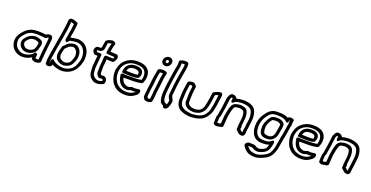

<svg xmlns="http://www.w3.org/2000/svg" viewBox="-33 -1734 5672 2937"><g transform="rotate(20 2803.0 -265.5)"><path d="M57 -132C64 -95 79 -64 103 -38C139 -3 179 23 250 25C308 25 361 5 401 -22L399 -9C398 -1 403 7 409 11L422 21C453 40 503 35 534 18C542 14 548 5 549 -4L551 -31C552 -44 553 -55 554 -69L557 -93C559 -108 559 -127 561 -148C565 -194 567 -212 573 -259C578 -299 582 -326 585 -363C587 -379 588 -400 578 -417C561 -451 513 -435 500 -432C493 -430 486 -426 481 -418C444 -423 393 -426 359 -427C311 -427 261 -424 219 -403C177 -383 150 -359 117 -321C73 -270 42 -209 57 -132ZM107 -148C96 -207 116 -248 153 -291C184 -327 203 -343 237 -359H238C262 -372 308 -377 352 -377C389 -376 447 -372 479 -366C495 -363 511 -378 518 -385V-386C526 -387 531 -387 533 -387C535 -384 536 -373 535 -362V-361C532 -326 528 -299 523 -259C517 -212 515 -192 511 -146C509 -123 509 -106 507 -93L504 -66V-65C504 -56 502 -42 501 -29L500 -20C478 -15 462 -21 450 -24C452 -48 453 -62 455 -88C455 -88 422 -126 407 -94C403 -86 391 -74 384 -69C358 -46 304 -25 256 -25C198 -27 175 -45 142 -76C124 -95 113 -118 107 -148ZM160 -199C154 -156 171 -122 193 -101C218 -77 241 -65 285 -63H294C333 -63 370 -80 393 -96C415 -110 433 -132 442 -157C453 -186 460 -220 466 -247C466 -250 467 -253 466 -255C465 -268 465 -293 444 -309H443C423 -322 390 -333 367 -337C353 -340 340 -338 330 -338H327C269 -330 238 -310 203 -273C183 -253 171 -235 164 -218C160 -210 161 -204 160 -199ZM210 -199 211 -204C215 -214 223 -227 237 -241C270 -275 276 -281 325 -288H349C350 -288 350 -287 351 -287C367 -285 399 -274 410 -267C412 -265 414 -262 416 -247C411 -222 404 -191 396 -169C393 -160 378 -142 370 -137C356 -125 324 -113 300 -113H293C257 -115 251 -119 230 -139C217 -152 207 -174 210 -199Z M625 -70C623 -54 625 -41 625 -32C626 -21 624 -5 628 3C647 30 696 28 720 1C724 -3 726 -9 727 -14L728 -23C771 1 817 15 879 21H881C991 21 1083 -38 1123 -129C1127 -137 1129 -142 1133 -149C1133 -150 1135 -151 1135 -152L1144 -176C1150 -194 1156 -215 1160 -234L1164 -265C1169 -331 1157 -387 1129 -431C1096 -477 1056 -510 982 -520C970 -522 965 -521 958 -521H955C950 -520 943 -520 934 -519L913 -516C890 -513 865 -509 843 -504C851 -546 858 -585 864 -628V-630C865 -642 866 -655 868 -668C871 -692 873 -711 875 -733C876 -743 870 -752 862 -755C839 -764 807 -784 759 -780C753 -780 749 -777 744 -773C717 -749 723 -715 723 -707C720 -686 719 -670 717 -652C715 -640 713 -623 712 -610C705 -555 693 -500 685 -442C682 -430 680 -420 679 -410C673 -368 665 -323 657 -279L653 -254C652 -247 653 -243 651 -238C651 -237 650 -235 650 -234C649 -226 649 -219 647 -213C647 -212 645 -211 645 -210V-209C639 -195 639 -187 641 -176C640 -172 640 -167 639 -163C639 -161 637 -159 637 -158ZM675 -70 687 -156C689 -161 690 -169 691 -174V-180C691 -183 693 -186 692 -189C691 -194 694 -199 695 -205V-209C697 -217 698 -224 699 -232C701 -239 702 -248 703 -254L706 -277C714 -319 723 -366 729 -410C730 -420 732 -429 734 -439L735 -441C743 -497 755 -553 763 -611V-613C764 -626 765 -639 767 -652C770 -674 771 -691 773 -708V-709C774 -717 773 -724 774 -730C792 -728 806 -723 824 -715C823 -700 820 -685 818 -668C816 -655 815 -641 814 -627C806 -571 795 -512 785 -455C784 -448 788 -439 791 -434C810 -398 829 -431 829 -431C843 -443 849 -453 852 -456C872 -460 892 -463 913 -466L934 -469C939 -470 944 -470 954 -471C958 -471 966 -471 969 -470C1032 -462 1058 -440 1086 -399C1107 -366 1117 -320 1113 -262L1110 -236C1107 -222 1101 -202 1096 -188L1087 -165C1083 -157 1082 -151 1079 -145C1049 -76 981 -30 889 -29C828 -35 783 -50 744 -75C740 -78 733 -85 725 -92C689 -122 683 -71 683 -71C683 -71 683 -70 681 -64C681 -62 679 -59 679 -57C679 -47 678 -40 678 -29H675C677 -42 674 -61 675 -70ZM745 -206C744 -202 743 -196 745 -187C745 -186 746 -186 746 -185C748 -177 748 -165 753 -149C765 -109 799 -93 823 -81C824 -81 824 -80 825 -80C840 -74 854 -72 868 -69C869 -69 871 -68 873 -68H875C877 -68 886 -67 887 -67C896 -67 900 -69 903 -70C932 -77 971 -84 999 -115C1026 -147 1041 -186 1053 -224L1054 -229C1054 -232 1056 -235 1056 -236L1058 -251C1059 -261 1061 -278 1059 -292C1059 -319 1053 -345 1040 -367C1023 -397 995 -430 942 -433C933 -433 918 -429 912 -429C911 -429 909 -428 907 -428C889 -424 875 -418 861 -412H860C848 -406 840 -398 834 -394C823 -384 810 -373 795 -356V-355L792 -352C785 -349 776 -342 773 -333C766 -312 760 -289 755 -268C755 -267 754 -267 754 -266C753 -256 753 -248 751 -241C751 -240 749 -239 749 -238ZM794 -202 799 -237C802 -249 803 -256 804 -265C808 -281 812 -296 817 -311C825 -317 830 -325 832 -327C839 -335 852 -345 864 -358C871 -364 875 -366 878 -368C889 -373 899 -377 908 -379C919 -380 928 -382 935 -383C964 -380 981 -362 996 -337C1005 -323 1009 -306 1009 -284C1009 -282 1010 -280 1010 -279C1010 -274 1008 -254 1008 -251L1007 -245C1005 -239 1004 -234 1004 -231C992 -194 980 -165 963 -145C952 -133 929 -125 898 -118C895 -117 895 -117 893 -117C889 -118 887 -118 885 -118H883C870 -121 858 -123 849 -127C822 -141 808 -149 803 -168L802 -169C800 -176 797 -190 794 -202Z M1248 -477C1228 -433 1263 -400 1275 -390C1279 -387 1283 -385 1289 -385H1305C1312 -385 1319 -385 1329 -384C1325 -341 1321 -299 1317 -254C1311 -211 1313 -171 1317 -133C1318 -92 1330 -56 1356 -29C1378 -7 1408 19 1460 19C1503 19 1536 4 1559 -7C1564 -9 1571 -15 1574 -22C1589 -55 1580 -100 1552 -116L1543 -121L1537 -124C1520 -133 1508 -123 1487 -123C1483 -126 1479 -132 1472 -142C1469 -146 1465 -169 1468 -193V-195C1468 -206 1470 -215 1468 -229V-247C1469 -252 1469 -261 1469 -267L1471 -285C1473 -300 1475 -323 1477 -338V-343C1476 -353 1477 -365 1478 -379C1508 -378 1541 -376 1568 -374C1575 -373 1583 -376 1589 -381L1602 -393C1603 -394 1605 -396 1606 -398C1617 -412 1625 -430 1628 -448C1633 -472 1621 -488 1616 -495C1613 -500 1605 -504 1598 -504C1591 -504 1585 -504 1579 -505H1578C1552 -507 1523 -508 1494 -510L1495 -515C1497 -530 1498 -544 1501 -558C1505 -578 1508 -598 1512 -608C1512 -608 1513 -609 1513 -610L1522 -638C1524 -643 1523 -650 1520 -656C1507 -679 1468 -690 1433 -675L1413 -670C1412 -670 1409 -669 1408 -668C1395 -662 1383 -655 1373 -646C1368 -642 1365 -636 1364 -630C1358 -601 1353 -569 1349 -537L1347 -524C1345 -522 1343 -520 1337 -516C1320 -516 1303 -514 1290 -514C1268 -514 1254 -492 1248 -477ZM1294 -462 1295 -464C1312 -465 1325 -466 1341 -466C1348 -466 1356 -470 1361 -475C1369 -483 1393 -495 1395 -513L1399 -537C1403 -564 1407 -593 1411 -616C1415 -619 1419 -622 1422 -623L1443 -628C1445 -628 1447 -629 1448 -630C1451 -632 1460 -632 1468 -630L1466 -619C1458 -599 1455 -577 1452 -560C1449 -544 1447 -530 1445 -515L1441 -486C1439 -471 1451 -461 1462 -461H1469C1501 -458 1541 -457 1568 -455C1573 -454 1575 -454 1578 -454V-452C1576 -443 1572 -428 1566 -425C1532 -427 1495 -428 1465 -430H1458C1447 -430 1430 -424 1429 -403C1428 -384 1425 -359 1426 -336C1424 -318 1422 -299 1420 -284V-283L1419 -263L1418 -259V-246V-244L1417 -222V-217C1418 -210 1418 -202 1418 -192C1414 -165 1414 -132 1428 -111C1435 -99 1444 -84 1463 -75C1465 -74 1468 -73 1470 -73C1488 -71 1504 -75 1514 -78C1523 -72 1531 -66 1530 -46C1509 -37 1492 -31 1467 -31C1433 -31 1414 -47 1394 -67C1376 -84 1368 -106 1367 -142L1366 -144C1362 -180 1361 -213 1367 -254C1372 -307 1376 -357 1381 -409C1382 -423 1373 -433 1360 -433C1347 -433 1329 -435 1312 -435H1305C1294 -446 1291 -457 1294 -462Z M1660 -236C1659 -202 1667 -165 1677 -137V-135C1689 -106 1702 -71 1730 -45C1733 -43 1734 -39 1742 -32C1790 16 1875 46 1979 31C2025 24 2067 -2 2097 -28C2103 -33 2114 -41 2122 -57C2141 -97 2127 -127 2086 -117C2073 -114 2064 -115 2041 -113C2040 -113 2039 -112 2038 -112C2027 -110 2027 -111 2013 -113L2001 -115C1997 -116 1990 -116 1985 -114C1967 -107 1945 -98 1930 -98C1899 -100 1869 -115 1855 -131C1838 -145 1825 -175 1817 -206H1960C2013 -206 2063 -211 2108 -222C2115 -224 2124 -230 2128 -239C2154 -297 2162 -370 2133 -427C2101 -486 2035 -512 1957 -514H1920C1824 -511 1731 -456 1689 -369C1689 -368 1688 -367 1688 -366C1685 -359 1682 -350 1678 -339L1673 -324C1663 -296 1658 -265 1660 -236ZM1710 -245C1709 -264 1712 -294 1719 -314L1724 -329C1727 -337 1732 -344 1735 -354C1767 -418 1837 -461 1914 -464H1951C2020 -462 2065 -440 2087 -399C2105 -362 2104 -310 2088 -267C2051 -260 2011 -256 1967 -256H1826C1819 -256 1815 -258 1801 -259H1789C1789 -259 1752 -262 1761 -225C1762 -220 1763 -210 1765 -198C1774 -161 1788 -118 1818 -92C1841 -66 1880 -50 1921 -48H1922C1947 -48 1974 -59 1991 -65L1998 -64C1999 -64 1999 -63 1999 -63C2012 -61 2025 -60 2041 -63C2053 -64 2060 -64 2068 -65C2046 -46 2008 -24 1978 -19C1888 -6 1818 -32 1780 -70C1777 -73 1775 -76 1767 -83C1749 -99 1737 -128 1724 -158C1721 -167 1721 -170 1719 -177C1713 -196 1711 -220 1711 -243C1711 -244 1710 -244 1710 -245ZM1767 -294C1765 -279 1777 -269 1788 -269H1807C1821 -268 1832 -267 1847 -267H1865C1876 -266 1882 -266 1890 -266H1958C1984 -266 2007 -271 2029 -279C2035 -281 2039 -285 2043 -290C2064 -323 2068 -376 2042 -406C2017 -436 1974 -443 1931 -443H1923C1917 -442 1909 -442 1901 -441C1848 -435 1804 -404 1782 -357V-355C1776 -346 1771 -320 1770 -309C1768 -302 1768 -298 1767 -294ZM1822 -319C1823 -324 1824 -330 1825 -333C1825 -334 1827 -336 1827 -338C1842 -369 1862 -387 1901 -391H1902C1905 -392 1910 -392 1921 -393H1924C1963 -393 1990 -386 2001 -372C2009 -363 2013 -339 2007 -322C1996 -319 1981 -316 1965 -316H1897C1889 -316 1883 -316 1877 -317H1854C1842 -317 1835 -318 1822 -319Z M2247 -381C2244 -359 2240 -320 2237 -300C2236 -292 2234 -286 2234 -275C2233 -270 2232 -264 2232 -254L2220 -166C2219 -157 2219 -150 2218 -138C2216 -121 2214 -95 2212 -82V-80C2212 -70 2210 -55 2209 -45C2208 -34 2215 -27 2222 -20V-18C2222 7 2258 15 2283 15C2310 15 2351 7 2355 -20L2356 -28C2357 -37 2360 -47 2362 -61L2364 -77C2366 -90 2367 -103 2368 -116L2370 -140V-142C2370 -151 2370 -158 2371 -164L2379 -221C2381 -237 2383 -256 2385 -270L2388 -295C2390 -321 2395 -364 2399 -394C2401 -409 2405 -425 2407 -442C2409 -452 2415 -470 2417 -486C2418 -494 2415 -502 2409 -507C2380 -528 2323 -531 2283 -512C2274 -508 2267 -500 2266 -490L2265 -481C2265 -478 2263 -474 2262 -463C2256 -438 2251 -409 2247 -381ZM2289 -667C2283 -626 2313 -593 2353 -591H2363C2402 -596 2432 -629 2437 -666C2443 -707 2413 -741 2372 -741C2332 -741 2295 -708 2289 -667ZM2297 -381C2301 -408 2305 -436 2311 -459V-462C2311 -464 2314 -470 2314 -472C2331 -475 2352 -474 2364 -470C2362 -460 2359 -453 2357 -445V-443C2355 -430 2351 -411 2349 -394C2345 -364 2339 -322 2337 -292L2335 -270C2333 -254 2331 -235 2329 -221L2321 -164C2320 -154 2320 -144 2320 -137L2317 -112C2316 -99 2315 -88 2314 -77L2312 -61C2311 -55 2309 -47 2307 -37C2302 -36 2297 -35 2290 -35C2284 -35 2276 -36 2271 -38C2270 -43 2268 -54 2262 -57L2261 -58C2262 -68 2262 -75 2262 -83C2264 -101 2266 -125 2268 -139V-142C2268 -149 2269 -157 2270 -166L2283 -259C2283 -265 2283 -271 2284 -277C2284 -278 2285 -279 2285 -280C2285 -286 2286 -292 2287 -300C2290 -322 2294 -361 2297 -381ZM2339 -667C2341 -680 2353 -691 2365 -691C2378 -691 2389 -679 2387 -666C2385 -653 2375 -643 2365 -641H2361C2349 -642 2337 -654 2339 -667Z M2475 -336C2474 -318 2471 -301 2469 -284V-283C2467 -261 2466 -241 2463 -221V-219C2458 -154 2461 -98 2482 -51C2483 -50 2483 -47 2484 -46C2497 -29 2514 -17 2534 -9V-7C2530 22 2563 26 2577 22C2594 17 2609 5 2618 -17C2626 -31 2634 -51 2637 -72C2642 -87 2644 -105 2645 -117V-119C2644 -135 2639 -149 2630 -159C2620 -189 2610 -192 2613 -215V-216C2617 -257 2621 -299 2626 -341L2637 -431C2641 -461 2646 -487 2651 -518L2659 -567C2664 -598 2671 -632 2676 -663C2682 -696 2680 -722 2677 -744C2676 -750 2671 -757 2664 -760C2623 -777 2573 -765 2544 -750C2534 -745 2528 -734 2529 -723C2531 -700 2531 -684 2526 -658C2512 -586 2498 -508 2488 -431ZM2526 -338 2538 -431C2548 -508 2562 -584 2576 -656C2580 -679 2580 -696 2579 -713C2596 -718 2614 -719 2628 -717C2630 -701 2630 -687 2626 -665C2621 -634 2614 -602 2609 -569L2601 -520C2596 -489 2591 -463 2587 -431L2576 -341C2571 -299 2567 -256 2563 -215C2558 -169 2580 -147 2583 -136C2584 -133 2585 -129 2587 -127C2597 -116 2594 -125 2594 -112C2594 -102 2591 -90 2588 -79L2587 -74C2586 -63 2582 -54 2579 -46C2576 -49 2573 -51 2569 -52C2552 -57 2538 -67 2528 -78C2513 -115 2509 -164 2513 -222C2516 -244 2518 -265 2520 -285C2522 -302 2525 -320 2526 -338Z M2740 -325C2734 -280 2739 -242 2734 -207V-204C2732 -118 2759 -57 2827 -25C2852 -14 2881 -2 2914 2H2917C2919 2 2922 3 2929 3C2942 6 2963 9 2981 9C2991 9 2997 8 3001 8H3003C3045 5 3084 0 3120 -14C3190 -35 3234 -87 3264 -144C3276 -167 3286 -193 3290 -225C3296 -248 3300 -269 3304 -293L3320 -412C3321 -422 3323 -433 3325 -445C3328 -457 3330 -502 3301 -502C3252 -503 3215 -479 3192 -468C3183 -464 3176 -456 3175 -446L3164 -366C3163 -360 3162 -357 3162 -355L3158 -327C3155 -308 3152 -293 3148 -272L3144 -254C3142 -248 3140 -239 3140 -237V-235C3129 -185 3106 -157 3073 -140C3059 -134 3040 -131 3015 -127C3010 -127 3006 -126 3004 -126C3004 -126 2992 -128 2989 -129H2984C2956 -129 2938 -137 2921 -148L2920 -149C2903 -159 2892 -173 2889 -199C2889 -221 2890 -250 2890 -277L2891 -296C2891 -323 2894 -358 2898 -390L2905 -446C2907 -462 2897 -468 2888 -478L2881 -486C2855 -516 2801 -502 2778 -492C2769 -488 2762 -479 2761 -470L2756 -442ZM2790 -325C2796 -367 2801 -409 2807 -451C2826 -455 2839 -451 2840 -450L2847 -442L2854 -435L2848 -390C2843 -356 2840 -319 2840 -290V-271V-270C2841 -247 2838 -217 2838 -190V-188C2843 -149 2863 -121 2889 -105C2910 -91 2940 -79 2975 -79L2982 -77H2987C2987 -77 2987 -76 2996 -76C3005 -76 3009 -77 3010 -77H3014C3039 -81 3062 -84 3089 -96C3142 -122 3175 -170 3189 -230C3191 -239 3192 -243 3194 -248V-251L3198 -270C3202 -289 3205 -304 3208 -327L3211 -348C3213 -356 3213 -361 3214 -366L3223 -431C3242 -441 3259 -448 3276 -451L3275 -446C3274 -437 3272 -425 3270 -412L3254 -295C3249 -269 3247 -250 3241 -230V-227C3238 -202 3230 -179 3221 -162C3194 -111 3161 -76 3111 -62C3110 -62 3109 -61 3108 -61C3083 -51 3045 -45 3007 -42C2997 -42 2993 -41 2988 -41C2975 -41 2955 -43 2944 -46C2942 -46 2939 -47 2938 -47C2936 -47 2932 -48 2925 -48C2898 -52 2877 -61 2854 -71C2803 -95 2783 -134 2784 -208C2790 -252 2785 -288 2790 -325Z M3359 -151C3353 -105 3352 -64 3353 -26C3353 -18 3357 -10 3365 -7L3379 -1C3384 2 3395 7 3409 4C3434 2 3466 -5 3483 -8C3496 -10 3508 -23 3508 -36C3508 -44 3508 -51 3509 -56V-58C3512 -101 3514 -142 3519 -187L3520 -196C3522 -200 3524 -208 3524 -211C3525 -220 3527 -231 3529 -244V-245C3530 -247 3531 -250 3531 -252L3532 -262C3532 -264 3533 -263 3535 -272C3545 -317 3558 -355 3576 -365C3600 -371 3621 -375 3645 -375C3653 -375 3656 -375 3663 -373L3664 -372L3679 -369C3698 -365 3709 -358 3717 -345C3729 -318 3735 -275 3728 -222V-220C3728 -212 3726 -202 3725 -193C3722 -170 3720 -149 3717 -129V-125C3717 -120 3717 -115 3716 -108C3715 -101 3714 -96 3717 -91L3714 -65C3713 -58 3715 -51 3720 -46L3748 -20C3758 -11 3776 12 3814 10H3822C3827 10 3833 8 3837 5C3869 -17 3863 -53 3863 -63L3868 -106C3870 -113 3871 -122 3872 -127L3874 -143C3877 -162 3879 -179 3880 -197L3886 -241C3896 -315 3887 -375 3863 -423C3844 -461 3809 -483 3767 -496H3765C3739 -502 3707 -510 3669 -510C3658 -510 3651 -509 3644 -509C3612 -508 3582 -502 3555 -494C3555 -494 3554 -494 3551 -493C3551 -498 3548 -504 3544 -508C3534 -517 3517 -534 3490 -537C3462 -543 3437 -524 3429 -501C3423 -491 3417 -479 3412 -467C3412 -465 3410 -463 3410 -461L3399 -376C3395 -348 3393 -324 3389 -298L3387 -280L3385 -273V-270C3383 -258 3379 -243 3377 -226L3374 -206C3372 -190 3367 -171 3364 -151ZM3414 -151C3416 -167 3421 -186 3424 -206L3427 -226C3429 -238 3432 -254 3434 -269L3436 -276L3439 -298C3443 -326 3445 -350 3449 -376L3460 -458C3464 -468 3468 -476 3473 -482C3474 -484 3476 -486 3476 -487C3482 -486 3491 -483 3497 -478C3495 -467 3493 -460 3491 -452L3490 -443C3490 -443 3490 -390 3530 -425C3542 -436 3554 -444 3559 -445C3560 -445 3560 -446 3561 -446C3583 -452 3612 -458 3637 -459C3648 -459 3655 -460 3662 -460C3693 -460 3724 -454 3748 -448C3784 -437 3805 -421 3818 -397C3837 -359 3845 -307 3836 -241L3829 -195C3828 -177 3826 -160 3824 -143L3822 -127C3821 -121 3820 -115 3819 -112L3812 -61C3811 -53 3812 -45 3811 -40C3802 -41 3797 -47 3785 -58L3765 -77L3766 -85C3768 -95 3770 -101 3771 -108C3772 -114 3773 -123 3766 -131C3769 -153 3770 -172 3773 -193C3774 -202 3776 -212 3776 -223C3784 -283 3778 -334 3760 -372V-374C3746 -397 3724 -413 3694 -419L3679 -421C3669 -424 3661 -425 3649 -425C3616 -425 3591 -418 3566 -412C3564 -412 3561 -411 3560 -410C3503 -384 3493 -319 3483 -274V-273C3483 -271 3482 -268 3481 -263L3479 -255C3477 -250 3477 -246 3477 -244C3476 -235 3474 -224 3472 -211L3471 -205C3471 -203 3469 -201 3469 -199L3467 -187C3462 -141 3459 -99 3456 -54C3438 -51 3421 -47 3407 -46H3404L3401 -47C3400 -79 3402 -114 3407 -151Z M3909 131C3910 134 3910 137 3912 139C3937 178 3972 221 4028 238C4053 246 4079 248 4103 250H4105C4116 250 4127 250 4139 249C4162 246 4181 238 4194 235C4195 235 4197 234 4198 234C4254 212 4315 190 4358 133C4379 103 4390 70 4402 35L4403 34L4409 13L4410 9C4411 4 4413 -5 4414 -16C4415 -24 4418 -35 4419 -45C4420 -56 4423 -69 4425 -82C4426 -89 4428 -96 4428 -99L4429 -103C4431 -119 4435 -135 4437 -152L4438 -161C4438 -163 4439 -166 4441 -171C4441 -172 4442 -173 4442 -174L4447 -197C4450 -213 4453 -229 4455 -245C4459 -273 4467 -314 4471 -345L4474 -370C4482 -385 4485 -402 4481 -418L4488 -475C4491 -499 4459 -506 4435 -506H4424C4413 -506 4397 -501 4388 -487C4357 -506 4314 -518 4264 -518C4257 -518 4252 -518 4247 -519H4206C4133 -519 4086 -483 4051 -442C4039 -428 4029 -413 4022 -402C3994 -361 3972 -311 3964 -253C3962 -243 3961 -229 3961 -221C3957 -102 4001 6 4136 11H4168C4174 11 4178 11 4187 10C4194 10 4201 9 4205 9H4208C4227 7 4243 3 4262 -5C4259 10 4255 25 4250 38C4250 39 4249 39 4249 40C4247 45 4245 49 4235 62C4221 80 4191 92 4157 103C4150 104 4139 105 4129 107C4129 107 4128 108 4128 108C4128 108 4127 107 4127 107C4102 102 4077 91 4070 83C4062 74 4031 74 4019 73H4015C4001 73 3989 73 3974 72C3944 68 3904 97 3909 131ZM4014 -250V-252C4020 -298 4041 -345 4063 -378C4074 -393 4080 -404 4087 -412C4117 -447 4144 -469 4199 -469H4234C4244 -468 4250 -468 4257 -468C4315 -468 4355 -451 4382 -425C4382 -425 4407 -395 4424 -438C4427 -446 4428 -450 4429 -456H4436L4430 -413C4429 -409 4429 -405 4431 -402C4435 -388 4426 -387 4425 -376L4421 -345C4417 -316 4409 -275 4405 -245C4403 -231 4400 -215 4397 -201L4392 -180C4390 -174 4389 -169 4388 -161L4387 -152C4385 -138 4381 -121 4379 -105C4377 -96 4376 -89 4375 -82C4374 -71 4371 -58 4369 -45C4368 -39 4366 -28 4364 -16C4363 -10 4361 0 4360 7L4354 26C4343 59 4332 87 4318 107C4289 145 4242 165 4187 187C4169 192 4153 198 4140 199C4133 200 4122 200 4113 200C4087 198 4066 196 4048 190C4014 180 3988 152 3966 122C3982 123 3995 123 4006 123C4019 125 4027 124 4035 125C4056 143 4085 151 4111 156C4120 158 4126 158 4133 156C4140 155 4150 154 4161 152C4162 152 4164 151 4165 151C4197 140 4242 127 4273 88C4279 80 4291 66 4296 49C4305 27 4308 8 4313 -11L4314 -17C4314 -19 4316 -21 4316 -23C4317 -32 4320 -41 4320 -43L4322 -56C4322 -56 4317 -109 4280 -72C4264 -56 4239 -45 4210 -41C4199 -41 4196 -40 4191 -40H4187C4183 -39 4180 -39 4174 -39H4142C4042 -43 4008 -118 4012 -227C4012 -236 4012 -243 4014 -250ZM4066 -234C4066 -223 4065 -212 4066 -202C4065 -184 4069 -168 4069 -162V-159C4077 -119 4106 -84 4155 -79C4164 -77 4163 -78 4166 -77H4171C4171 -77 4176 -76 4184 -76H4211C4284 -80 4336 -143 4345 -212C4345 -212 4347 -219 4348 -227L4350 -243C4351 -247 4352 -250 4352 -252L4353 -257C4357 -283 4365 -310 4365 -343V-365C4363 -383 4347 -392 4337 -403L4321 -415C4320 -416 4318 -417 4317 -417C4306 -422 4291 -427 4277 -430H4273C4267 -430 4259 -431 4248 -431H4236C4233 -432 4229 -432 4226 -432C4201 -429 4162 -430 4135 -396C4120 -379 4112 -365 4104 -349C4088 -320 4073 -289 4068 -251ZM4116 -237 4118 -251C4123 -291 4149 -341 4172 -367C4172 -368 4173 -368 4173 -369C4179 -377 4186 -378 4222 -382C4224 -382 4231 -381 4232 -381H4242C4249 -381 4252 -380 4263 -380C4270 -379 4281 -375 4289 -372L4304 -362C4308 -359 4311 -355 4314 -351C4314 -347 4315 -342 4315 -337C4314 -315 4307 -288 4303 -259C4301 -254 4300 -246 4300 -243L4298 -227C4298 -225 4296 -220 4295 -212C4288 -161 4255 -128 4216 -126H4191C4190 -126 4188 -127 4181 -127C4175 -128 4171 -128 4171 -128C4170 -128 4168 -129 4167 -129C4139 -131 4125 -148 4120 -174C4119 -186 4116 -201 4117 -205V-210C4116 -219 4116 -228 4116 -237Z M4521 -236C4520 -202 4528 -165 4538 -137V-135C4550 -106 4563 -71 4591 -45C4594 -43 4595 -39 4603 -32C4651 16 4736 46 4840 31C4886 24 4928 -2 4958 -28C4964 -33 4975 -41 4983 -57C5002 -97 4988 -127 4947 -117C4934 -114 4925 -115 4902 -113C4901 -113 4900 -112 4899 -112C4888 -110 4888 -111 4874 -113L4862 -115C4858 -116 4851 -116 4846 -114C4828 -107 4806 -98 4791 -98C4760 -100 4730 -115 4716 -131C4699 -145 4686 -175 4678 -206H4821C4874 -206 4924 -211 4969 -222C4976 -224 4985 -230 4989 -239C5015 -297 5023 -370 4994 -427C4962 -486 4896 -512 4818 -514H4781C4685 -511 4592 -456 4550 -369C4550 -368 4549 -367 4549 -366C4546 -359 4543 -350 4539 -339L4534 -324C4524 -296 4519 -265 4521 -236ZM4571 -245C4570 -264 4573 -294 4580 -314L4585 -329C4588 -337 4593 -344 4596 -354C4628 -418 4698 -461 4775 -464H4812C4881 -462 4926 -440 4948 -399C4966 -362 4965 -310 4949 -267C4912 -260 4872 -256 4828 -256H4687C4680 -256 4676 -258 4662 -259H4650C4650 -259 4613 -262 4622 -225C4623 -220 4624 -210 4626 -198C4635 -161 4649 -118 4679 -92C4702 -66 4741 -50 4782 -48H4783C4808 -48 4835 -59 4852 -65L4859 -64C4860 -64 4860 -63 4860 -63C4873 -61 4886 -60 4902 -63C4914 -64 4921 -64 4929 -65C4907 -46 4869 -24 4839 -19C4749 -6 4679 -32 4641 -70C4638 -73 4636 -76 4628 -83C4610 -99 4598 -128 4585 -158C4582 -167 4582 -170 4580 -177C4574 -196 4572 -220 4572 -243C4572 -244 4571 -244 4571 -245ZM4628 -294C4626 -279 4638 -269 4649 -269H4668C4682 -268 4693 -267 4708 -267H4726C4737 -266 4743 -266 4751 -266H4819C4845 -266 4868 -271 4890 -279C4896 -281 4900 -285 4904 -290C4925 -323 4929 -376 4903 -406C4878 -436 4835 -443 4792 -443H4784C4778 -442 4770 -442 4762 -441C4709 -435 4665 -404 4643 -357V-355C4637 -346 4632 -320 4631 -309C4629 -302 4629 -298 4628 -294ZM4683 -319C4684 -324 4685 -330 4686 -333C4686 -334 4688 -336 4688 -338C4703 -369 4723 -387 4762 -391H4763C4766 -392 4771 -392 4782 -393H4785C4824 -393 4851 -386 4862 -372C4870 -363 4874 -339 4868 -322C4857 -319 4842 -316 4826 -316H4758C4750 -316 4744 -316 4738 -317H4715C4703 -317 4696 -318 4683 -319Z M5075 -151C5069 -105 5068 -64 5069 -26C5069 -18 5073 -10 5081 -7L5095 -1C5100 2 5111 7 5125 4C5150 2 5182 -5 5199 -8C5212 -10 5224 -23 5224 -36C5224 -44 5224 -51 5225 -56V-58C5228 -101 5230 -142 5235 -187L5236 -196C5238 -200 5240 -208 5240 -211C5241 -220 5243 -231 5245 -244V-245C5246 -247 5247 -250 5247 -252L5248 -262C5248 -264 5249 -263 5251 -272C5261 -317 5274 -355 5292 -365C5316 -371 5337 -375 5361 -375C5369 -375 5372 -375 5379 -373L5380 -372L5395 -369C5414 -365 5425 -358 5433 -345C5445 -318 5451 -275 5444 -222V-220C5444 -212 5442 -202 5441 -193C5438 -170 5436 -149 5433 -129V-125C5433 -120 5433 -115 5432 -108C5431 -101 5430 -96 5433 -91L5430 -65C5429 -58 5431 -51 5436 -46L5464 -20C5474 -11 5492 12 5530 10H5538C5543 10 5549 8 5553 5C5585 -17 5579 -53 5579 -63L5584 -106C5586 -113 5587 -122 5588 -127L5590 -143C5593 -162 5595 -179 5596 -197L5602 -241C5612 -315 5603 -375 5579 -423C5560 -461 5525 -483 5483 -496H5481C5455 -502 5423 -510 5385 -510C5374 -510 5367 -509 5360 -509C5328 -508 5298 -502 5271 -494C5271 -494 5270 -494 5267 -493C5267 -498 5264 -504 5260 -508C5250 -517 5233 -534 5206 -537C5178 -543 5153 -524 5145 -501C5139 -491 5133 -479 5128 -467C5128 -465 5126 -463 5126 -461L5115 -376C5111 -348 5109 -324 5105 -298L5103 -280L5101 -273V-270C5099 -258 5095 -243 5093 -226L5090 -206C5088 -190 5083 -171 5080 -151ZM5130 -151C5132 -167 5137 -186 5140 -206L5143 -226C5145 -238 5148 -254 5150 -269L5152 -276L5155 -298C5159 -326 5161 -350 5165 -376L5176 -458C5180 -468 5184 -476 5189 -482C5190 -484 5192 -486 5192 -487C5198 -486 5207 -483 5213 -478C5211 -467 5209 -460 5207 -452L5206 -443C5206 -443 5206 -390 5246 -425C5258 -436 5270 -444 5275 -445C5276 -445 5276 -446 5277 -446C5299 -452 5328 -458 5353 -459C5364 -459 5371 -460 5378 -460C5409 -460 5440 -454 5464 -448C5500 -437 5521 -421 5534 -397C5553 -359 5561 -307 5552 -241L5545 -195C5544 -177 5542 -160 5540 -143L5538 -127C5537 -121 5536 -115 5535 -112L5528 -61C5527 -53 5528 -45 5527 -40C5518 -41 5513 -47 5501 -58L5481 -77L5482 -85C5484 -95 5486 -101 5487 -108C5488 -114 5489 -123 5482 -131C5485 -153 5486 -172 5489 -193C5490 -202 5492 -212 5492 -223C5500 -283 5494 -334 5476 -372V-374C5462 -397 5440 -413 5410 -419L5395 -421C5385 -424 5377 -425 5365 -425C5332 -425 5307 -418 5282 -412C5280 -412 5277 -411 5276 -410C5219 -384 5209 -319 5199 -274V-273C5199 -271 5198 -268 5197 -263L5195 -255C5193 -250 5193 -246 5193 -244C5192 -235 5190 -224 5188 -211L5187 -205C5187 -203 5185 -201 5185 -199L5183 -187C5178 -141 5175 -99 5172 -54C5154 -51 5137 -47 5123 -46H5120L5117 -47C5116 -79 5118 -114 5123 -151Z"/></g></svg>

Font: Hussar Pisanka
Style: OutKur
Weight: 400
Designer: Robert Jablonski
Foundry: Cannot Into Space Fonts
Version: Version 1.070